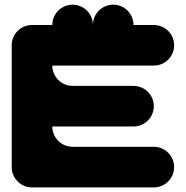

<svg xmlns="http://www.w3.org/2000/svg" viewBox="-20 -800 793 820"><path d="M203.4 -693.3H116.7C68.8 -693.3 30 -654.5 30 -606.6V-86.3C30 -38.5 68.8 0.4 116.7 0.4H636.9C684.8 0.4 723.7 -38.5 723.7 -86.3C723.7 -134.2 684.8 -173.1 636.9 -173.1H290.1C242.2 -173.1 203.4 -211.9 203.4 -259.8H550.2C598.1 -259.8 636.9 -298.6 636.9 -346.5C636.9 -394.4 598.1 -433.2 550.2 -433.2H290.1C242.2 -433.2 203.4 -472 203.4 -519.9H290.1H636.9C684.8 -519.9 723.7 -558.7 723.7 -606.6C723.7 -654.5 684.8 -693.3 636.9 -693.3H550.2C550.2 -741.2 511.4 -780 463.5 -780C415.6 -780 376.8 -741.2 376.8 -693.3C376.8 -741.2 338 -780 290.1 -780C242.2 -780 203.4 -741.2 203.4 -693.3Z"/></svg>

Font: OpenLukyanov
Style: Regular
Weight: 400
Designer: Michail Lukyanov
Foundry: book-let.ru
Version: Version 2.1